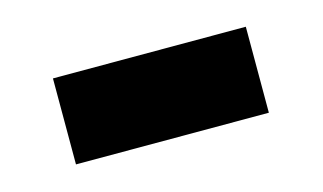

<svg xmlns="http://www.w3.org/2000/svg" viewBox="-34 -419 463 275"><g transform="rotate(-15 197.0 -282.0)"><path d="M53.5 -218.5V-346H339.5V-218.5Z"/></g></svg>

Font: Geologica Thin Roman SemiBold
Style: Regular
Weight: 600
Version: Version 1.010;gftools[0.9.28]